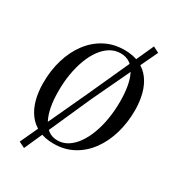

<svg xmlns="http://www.w3.org/2000/svg" viewBox="-233 -995 1133 1255"><g transform="rotate(30 334.0 -368.0)"><path d="M301.5 11Q234.5 11 186 -12.2Q137.5 -35.5 106.2 -77.5Q75 -119.5 60 -176.2Q45 -233 45 -300Q45 -395 69.5 -476.8Q94 -558.5 140.5 -620.5Q187 -682.5 252.5 -717.2Q318 -752 399.5 -752Q466.5 -752 515 -728.8Q563.5 -705.5 594.2 -663.5Q625 -621.5 639.5 -565.8Q654 -510 654.5 -444.5Q654.5 -350 630.2 -267.5Q606 -185 560 -122.5Q514 -60 448.8 -24.5Q383.5 11 301.5 11ZM312 -20Q353.5 -20 388.8 -42Q424 -64 452.2 -103.5Q480.5 -143 500.5 -196.2Q520.5 -249.5 531 -312.5Q541.5 -375.5 541.5 -444Q541.5 -506 532.8 -556.8Q524 -607.5 505.5 -644.2Q487 -681 458 -700.8Q429 -720.5 388.5 -720.5Q347 -720.5 311.5 -699.5Q276 -678.5 247.5 -640Q219 -601.5 199 -549Q179 -496.5 168.2 -433.2Q157.5 -370 158 -300Q158 -238 167.5 -187Q177 -136 196 -98.5Q215 -61 244 -40.5Q273 -20 312 -20ZM104 109.5 334 -386.5 553 -868 597.5 -845 370.5 -365.5 149 132Z"/></g></svg>

Font: Merriweather 120pt
Style: Italic
Weight: 400
Italic angle: -7.8°
Version: Version 2.101